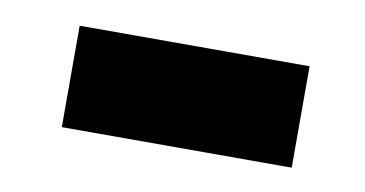

<svg xmlns="http://www.w3.org/2000/svg" viewBox="-31 -429 466 245"><g transform="rotate(10 201.5 -306.5)"><path d="M57.1 -240.7V-372.1H355V-240.7Z"/></g></svg>

Font: Suwannaphum Black
Style: Regular
Weight: 900
Designer: Danh Hong
Version: Version 8.002; ttfautohint (v1.8.3)